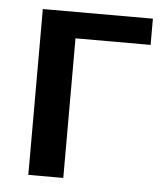

<svg xmlns="http://www.w3.org/2000/svg" viewBox="-43 -549 503 588"><g transform="rotate(5 208.5 -255.0)"><path d="M403.8 -509.8V-429.2H172.9V0H65.4V-509.8Z"/></g></svg>

Font: Lato-SemiBold
Style: Regular
Weight: 500
Designer: Lukasz Dziedzic with Adam Twardoch and Botio Nikoltchev
Foundry: tyPoland Lukasz Dziedzic
Version: ""